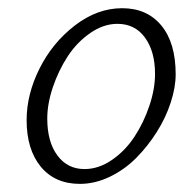

<svg xmlns="http://www.w3.org/2000/svg" viewBox="-20 -436 475 468"><path d="M174.8 12.2Q113.8 12.2 79.3 -29.8Q44.9 -71.8 44.9 -143.1Q44.9 -206.1 76.4 -269Q107.9 -332 162.6 -374Q217.3 -416 277.8 -416Q338.4 -416 373.3 -373.8Q408.2 -331.5 408.2 -254.9Q408.2 -223.1 396.2 -186.3Q384.3 -149.4 362.3 -114.5Q340.3 -79.6 312 -51Q283.7 -22.5 247.6 -5.1Q211.4 12.2 174.8 12.2ZM186 -23.9Q220.7 -23.9 253.2 -46.4Q285.6 -68.8 308.1 -103.3Q330.6 -137.7 344.2 -178.5Q357.9 -219.2 357.9 -255.9Q357.9 -310.5 333.5 -344.2Q309.1 -377.9 266.1 -377.9Q232.4 -377.9 200 -355.5Q167.5 -333 145 -298.6Q122.6 -264.2 108.9 -223.6Q95.2 -183.1 95.2 -147Q95.2 -90.3 119.9 -57.1Q144.5 -23.9 186 -23.9Z"/></svg>

Font: Junicode SmCond Light
Style: Italic
Weight: 300
Width: 4
Italic angle: -11°
Designer: Peter S. Baker
Version: Version 2.206